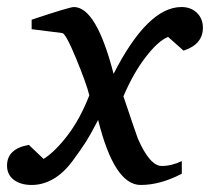

<svg xmlns="http://www.w3.org/2000/svg" viewBox="-38 -514 597 546"><path d="M539 -435Q539 -388 484 -370L440 -409Q412 -398 376.5 -352Q341 -306 313 -240Q350 -130 354 -120Q388 -42 422 -42Q450 -42 479 -56V-20Q418 12 362 12Q287 12 241 -173Q221 -134 207.5 -112.5Q194 -91 168.5 -56.5Q143 -22 113.5 -5Q84 12 52 12Q21 12 1.5 -2.5Q-18 -17 -18 -43Q-18 -91 44 -102L86 -62Q119 -83 154.5 -129.5Q190 -176 216 -243Q208 -276 178.5 -347.5Q149 -419 139 -420L52 -431V-458Q160 -494 172 -494Q236 -494 285 -304Q382 -494 478 -494Q505 -494 522 -477.5Q539 -461 539 -435Z"/></svg>

Font: Veleka
Style: Italic
Weight: 400
Italic angle: -12°
Designer: Stefan Peev, Context Ltd, 2016; SIL International, 1997-2014.
Foundry: Stefan Peev, Context Ltd, 2016
Version: Version 1.000